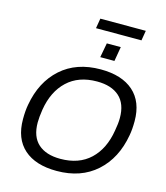

<svg xmlns="http://www.w3.org/2000/svg" viewBox="-144 -1124 1076 1245"><g transform="rotate(15 394.0 -501.5)"><path d="M361.8 -948.2 373 -1015.1H678.2L667 -948.2ZM437 -773.9 455.1 -871.1H548.8L532.2 -773.9ZM354 12.2Q211.9 12.2 134.5 -56.6Q57.1 -125.5 57.1 -255.9Q57.1 -313 64.9 -354Q92.8 -513.7 196 -606Q299.3 -698.2 461.9 -698.2Q604 -698.2 681.9 -629.2Q759.8 -560.1 759.8 -430.2Q759.8 -375 752 -334Q724.1 -173.8 620.4 -80.8Q516.6 12.2 354 12.2ZM356.9 -69.8Q481.4 -69.8 556.9 -141.1Q632.3 -212.4 652.8 -338.9Q662.1 -387.7 662.1 -425.8Q662.1 -520.5 609.1 -568.4Q556.2 -616.2 459 -616.2Q335 -616.2 259.3 -544.9Q183.6 -473.6 163.1 -348.1Q154.8 -295.4 154.8 -259.8Q154.8 -165 207.5 -117.4Q260.3 -69.8 356.9 -69.8Z"/></g></svg>

Font: Archivo
Style: Italic
Weight: 400
Italic angle: -10°
Designer: Hector Gatti
Foundry: Omnibus-Type
Version: Version 2.001